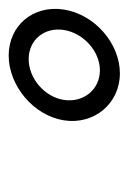

<svg xmlns="http://www.w3.org/2000/svg" viewBox="53 -849 296 442"><g transform="rotate(-90 201.0 -628.0)"><path d="M145 -629C134 -559 184 -500 253 -500C322 -500 389 -558 400 -629C411 -700 363 -756 294 -756C225 -756 156 -699 145 -629ZM192 -629C199 -674 242 -710 286 -710C330 -710 360 -674 353 -629C346 -584 304 -546 260 -546C216 -546 185 -584 192 -629Z"/></g></svg>

Font: Charger Sport
Style: LitExtObl
Weight: 300
Designer: Jasper
Foundry: Cannot Into Space Fonts
Version: Version 1.1